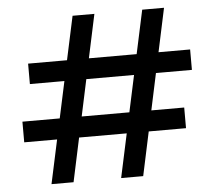

<svg xmlns="http://www.w3.org/2000/svg" viewBox="-51 -768 921 824"><g transform="rotate(-5 409.5 -356.0)"><path d="M438 0 591 -712H685L533 0ZM138 0 291 -712H385L233 0ZM37 -189V-278H734V-189ZM83 -436V-524H781V-436Z"/></g></svg>

Font: DM Sans 9pt 36pt Medium
Style: Regular
Weight: 500
Version: Version 4.004;gftools[0.9.30]